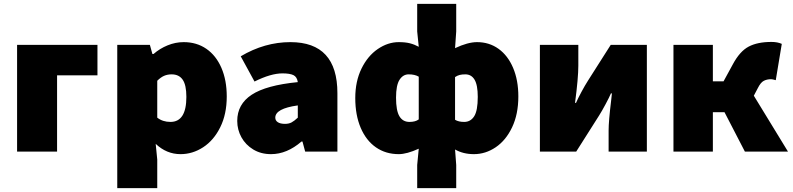

<svg xmlns="http://www.w3.org/2000/svg" viewBox="-20 -781 4083 989"><path d="M68 -550H482V-393H274V0H68Z M584 -550H752L765 -503H771Q803 -531 843.5 -547.5Q884 -564 926 -564Q993 -564 1043 -529.5Q1093 -495 1120.5 -431.5Q1148 -368 1148 -284Q1148 -193 1114.5 -125.5Q1081 -58 1026.5 -22.5Q972 13 910 13Q838 13 782 -40L790 41V188H584ZM940 -282Q940 -343 921 -370.5Q902 -398 864 -398Q843 -398 825.5 -390.5Q808 -383 790 -365V-175Q818 -153 858 -153Q940 -153 940 -282Z M1202 -158Q1202 -244 1276.5 -293Q1351 -342 1514 -358Q1510 -385 1491.5 -394Q1473 -403 1435 -403Q1375 -403 1291 -361L1220 -491Q1343 -564 1476 -564Q1718 -564 1718 -301V0H1552L1538 -52H1533Q1458 13 1376 13Q1324 13 1284.5 -11Q1245 -35 1223.5 -74Q1202 -113 1202 -158ZM1514 -175V-238Q1398 -222 1398 -175Q1398 -160 1411 -151.5Q1424 -143 1448 -143Q1468 -143 1482 -150.5Q1496 -158 1514 -175Z M2129 69 2137 -15Q2075 13 2034 13Q1967 13 1916.5 -22Q1866 -57 1838 -122.5Q1810 -188 1810 -276Q1810 -362 1842 -427.5Q1874 -493 1926 -528.5Q1978 -564 2034 -564Q2068 -564 2091.5 -558Q2115 -552 2137 -540L2129 -619V-761H2330V-619L2324 -533Q2390 -564 2437 -564Q2500 -564 2548 -529.5Q2596 -495 2623 -431.5Q2650 -368 2650 -284Q2650 -193 2618 -125.5Q2586 -58 2533.5 -22.5Q2481 13 2421 13Q2366 13 2324 -11L2330 69V188H2129ZM2137 -166V-386Q2117 -398 2085 -398Q2056 -398 2038 -370Q2020 -342 2020 -278Q2020 -211 2037.5 -182Q2055 -153 2089 -153Q2120 -153 2137 -166ZM2441 -282Q2441 -343 2424.5 -370.5Q2408 -398 2377 -398Q2360 -398 2348 -395Q2336 -392 2324 -384V-164Q2342 -153 2371 -153Q2404 -153 2422.5 -182Q2441 -211 2441 -282Z M2761 -550H2959V-443Q2959 -379 2942 -251H2947Q2957 -274 2975 -307.5Q2993 -341 3009 -366L3126 -550H3312V0H3115V-109Q3115 -157 3128 -263L3132 -300H3127Q3119 -281 3099.5 -244.5Q3080 -208 3066 -186L2948 0H2761Z M3449 -550H3652V-362H3707L3755 -450Q3791 -517 3836.5 -541Q3882 -565 3954 -565Q3985 -565 4007 -555L3976 -368Q3959 -373 3952 -373Q3930 -373 3914 -364.5Q3898 -356 3884 -328L3863 -288L4039 0H3817L3712 -203H3652V0H3449Z"/></svg>

Font: Nebula Sans Black
Style: Regular
Weight: 900
Designer: Paul D. Hunt for Adobe (as Source Sans)
Foundry: Nebula Entertainment & Broadcasting LLC
Version: Version 1.010